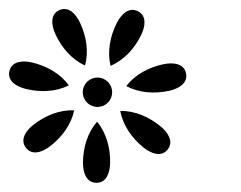

<svg xmlns="http://www.w3.org/2000/svg" viewBox="-20 -404 532 424"><path d="M167.8 -259.2C138.2 -273 116.3 -298.5 102.6 -328.1C93 -348.5 90.6 -372.1 110.7 -381.5C130.9 -390.9 147.4 -373.9 156.9 -353.4C170.7 -323.9 176.2 -290.7 167.8 -259.2ZM132.1 -215.5C102.9 -201 69.2 -199.9 37.5 -207.5C15.6 -212.8 -4.4 -225.6 0.8 -247.2C6.1 -268.8 29.7 -271.1 51.6 -265.8C83.3 -258.2 112.7 -241.8 132.1 -215.5ZM143.9 -160.4C137 -128.5 117 -101.5 91.2 -81.5C73.4 -67.7 50.9 -60 37.3 -77.6C23.7 -95.1 36.6 -115.1 54.4 -128.9C80.2 -148.9 111.3 -161.6 143.9 -160.4ZM194.4 -135.3C215 -110 223.7 -77.5 223.2 -44.9C223 -22.4 214.9 0 192.7 -0.3C170.4 -0.6 163 -23.1 163.2 -45.7C163.7 -78.3 173.1 -110.6 194.4 -135.3ZM245.5 -159.1C278.1 -159.5 308.9 -145.9 334.2 -125.3C351.6 -111 364.1 -90.7 350 -73.5C335.9 -56.4 313.6 -64.6 296.1 -78.9C270.9 -99.5 251.6 -127.1 245.5 -159.1ZM258.8 -213.9C278.8 -239.6 308.6 -255.3 340.5 -262.1C362.5 -266.8 386.1 -263.9 390.8 -242.2C395.5 -220.5 375.1 -208.2 353.1 -203.4C321.2 -196.6 287.6 -198.6 258.8 -213.9ZM224.2 -258.5C216.6 -290.2 223 -323.2 237.5 -352.4C247.6 -372.6 264.5 -389.2 284.4 -379.3C304.3 -369.4 301.3 -345.8 291.2 -325.6C276.7 -296.4 254.1 -271.5 224.2 -258.5ZM227.7 -200.3C227.7 -208.9 224.3 -217.2 218.2 -223.3C212.1 -229.4 203.9 -232.8 195.2 -232.8C186.6 -232.8 178.4 -229.4 172.3 -223.3C166.2 -217.2 162.7 -208.9 162.7 -200.3C162.7 -191.7 166.2 -183.4 172.3 -177.3C178.4 -171.2 186.6 -167.8 195.2 -167.8C203.9 -167.8 212.1 -171.2 218.2 -177.3C224.3 -183.4 227.7 -191.7 227.7 -200.3Z"/></svg>

Font: DigitalKhatt Madina Quranic
Style: Regular
Weight: 400
Designer: Amine Anane
Version: Version 0.1